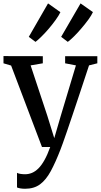

<svg xmlns="http://www.w3.org/2000/svg" viewBox="-20 -886 608 1157"><path d="M131 251.5Q115.5 251.5 102.5 249.2Q89.5 247 82.5 243.5V155.5Q89 159.5 102.8 161.8Q116.5 164 131 164Q152.5 164 172.5 155.8Q192.5 147.5 211.5 128.8Q230.5 110 248.2 78.2Q266 46.5 282.5 0H233L47 -491L1 -504.5V-548L238 -547.5V-504.5L164.5 -492L265 -189L307 -53.5L346.5 -189L437.5 -492L372.5 -504.5V-547.5H566.5V-504.5L516.5 -492Q487.5 -403 462.5 -328.8Q437.5 -254.5 417.8 -195.2Q398 -136 383 -92.5Q368 -49 358.2 -21.8Q348.5 5.5 344.5 15Q314.5 92.5 286 145.2Q257.5 198 221.2 224.8Q185 251.5 131 251.5ZM388 -634 348.5 -664 465.5 -865.5 540 -813Q531.5 -794 512.8 -768.2Q494 -742.5 471.2 -715.8Q448.5 -689 426.5 -667.2Q404.5 -645.5 389 -634ZM193.5 -634 153.5 -664 269.5 -865.5 344 -812.5Q335 -793.5 316.5 -767.5Q298 -741.5 275.5 -715Q253 -688.5 231.2 -667Q209.5 -645.5 194.5 -634Z"/></svg>

Font: Merriweather 36pt
Style: Regular
Weight: 400
Designer: Eben Sorkin
Foundry: Eben Sorkin
Version: Version 2.100